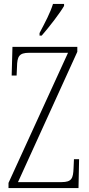

<svg xmlns="http://www.w3.org/2000/svg" viewBox="-20 -951 451 971"><path d="M180 -784V-771H191C231 -817 284 -886 304 -921V-931H248C234 -886 210 -841 180 -784ZM23 0H377L380 -146H354L352 -101C350 -49 343 -30 291 -30H71L371 -689V-714H43L39 -569H64L66 -613C67 -665 76 -684 127 -684H324L23 -26Z"/></svg>

Font: Noto Serif Sinhala ExtraCondensed ExtraLight
Style: Regular
Weight: 200
Width: 2
Designer: Jelle Bosma - Monotype Design Team
Foundry: Monotype Imaging Inc.
Version: Version 2.007